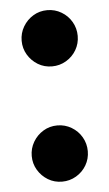

<svg xmlns="http://www.w3.org/2000/svg" viewBox="-45 -572 348 614"><g transform="rotate(-5 129.0 -265.0)"><path d="M130 -360Q105 -360 84.8 -372.2Q64.5 -384.5 52.2 -405Q40 -425.5 40 -450Q40 -474.5 52.2 -495.2Q64.5 -516 84.8 -528.2Q105 -540.5 130 -540.5Q154.5 -540.5 175.2 -528.2Q196 -516 208 -495.2Q220 -474.5 220 -450Q220 -425.5 208 -405Q196 -384.5 175.2 -372.2Q154.5 -360 130 -360ZM130 10Q105 10 84.8 -2.2Q64.5 -14.5 52.2 -35Q40 -55.5 40 -80Q40 -104.5 52.2 -125.2Q64.5 -146 84.8 -158.2Q105 -170.5 130 -170.5Q154.5 -170.5 175.2 -158.2Q196 -146 208 -125.2Q220 -104.5 220 -80Q220 -55.5 208 -35Q196 -14.5 175.2 -2.2Q154.5 10 130 10Z"/></g></svg>

Font: Bodoni Moda SC 11pt
Style: Bold
Weight: 700
Version: Version 2.005